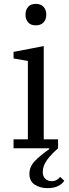

<svg xmlns="http://www.w3.org/2000/svg" viewBox="-20 -766 355 992"><path d="M225 206Q187 206 159.5 188Q132 170 132 132Q132 95 160 66Q188 37 235 4L234 0H50V-46H124V-451L50 -464V-498L206 -528V-46H280V0Q252 25 236 44Q220 63 212.5 77.5Q205 92 203 103.5Q201 115 201 124Q201 144 213.5 157Q226 170 247 170Q261 170 272 164Q283 158 291 148L312 168Q302 184 280.5 195Q259 206 225 206ZM165 -635Q139 -635 125.5 -650.5Q112 -666 112 -688V-693Q112 -715 125.5 -730.5Q139 -746 165 -746Q191 -746 205 -730.5Q219 -715 219 -693V-688Q219 -666 205 -650.5Q191 -635 165 -635Z"/></svg>

Font: IBM Plex Serif
Style: Regular
Weight: 400
Designer: Mike Abbink, Paul van der Laan, Pieter van Rosmalen
Foundry: Bold Monday
Version: Version 3.001